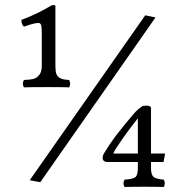

<svg xmlns="http://www.w3.org/2000/svg" viewBox="-20 -662 700 763"><path d="M557.1 -601.1 598.1 -592.8 140.1 62 98.1 54.2ZM527.8 -191.9Q513.2 -173.8 496.8 -151.9Q480.5 -129.9 466.6 -110.1Q452.6 -90.3 442.4 -74.2Q432.1 -58.1 430.2 -51.8H527.8ZM527.8 5.9V-18.1H409.2Q381.3 -18.1 390.1 -46.4Q392.6 -51.8 399.9 -63Q421.9 -99.1 449.5 -134.3Q477.1 -169.4 511.7 -210Q528.3 -229.5 547.4 -240.7Q548.3 -241.2 553.2 -241.7Q558.1 -242.2 561.5 -242.2Q580.1 -242.2 580.1 -231.9V-51.8H636.2L629.9 -18.1H580.1V5.9Q580.1 33.7 591.1 41.7Q602.1 49.8 630.9 51.8Q638.7 66.9 630.9 81.1Q601.1 80.1 553 80.1Q504.9 80.1 475.1 81.1Q466.3 66.9 475.1 51.8Q507.3 49.8 517.6 42.2Q527.8 34.7 527.8 5.9ZM131.8 -570.8Q116.7 -570.8 75.2 -556.2Q65.4 -564 64.9 -583Q127.9 -606 182.1 -639.2Q193.4 -645 200.2 -639.2V-399.9Q200.2 -380.9 203.6 -369.9Q207 -358.9 215.6 -353.5Q224.1 -348.1 232.2 -346.7Q240.2 -345.2 254.9 -344.2Q262.7 -329.1 254.9 -314.9Q225.1 -315.9 170.9 -315.9Q105 -315.9 75.2 -314.9Q66.4 -329.1 75.2 -344.2Q100.1 -345.2 112.5 -348.1Q125 -351.1 135.5 -363.5Q146 -376 146 -399.9V-529.8Q146 -554.7 143.3 -562.7Q140.6 -570.8 131.8 -570.8Z"/></svg>

Font: Linux Libertine Capitals
Style: Small Caps
Weight: 400
Designer: Philipp H. Poll
Foundry: Philipp H. Poll
Version: Version 5.1.3